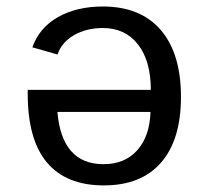

<svg xmlns="http://www.w3.org/2000/svg" viewBox="-20 -558 640 588"><path d="M441.9 -282.7Q441.9 -371.6 402.6 -421.9Q363.3 -472.2 294.9 -472.2Q244.6 -472.2 206.8 -450.4Q168.9 -428.7 156.2 -391.1L79.1 -413.1Q100.6 -473.6 158 -505.9Q215.3 -538.1 294.9 -538.1Q410.2 -538.1 472.2 -466.3Q534.2 -394.5 534.2 -260.7Q534.2 -130.4 473.4 -60.3Q412.6 9.8 297.9 9.8Q183.1 9.8 124 -60.1Q64.9 -129.9 64.9 -271V-282.7ZM296.9 -55.2Q362.3 -55.2 400.4 -97.9Q438.5 -140.6 440.9 -215.3H155.8Q169.4 -55.2 296.9 -55.2Z"/></svg>

Font: Liberation Mono
Style: Regular
Weight: 400
Monospace: yes
Designer: Steve Matteson
Foundry: Ascender Corporation
Version: Version 2.1.5